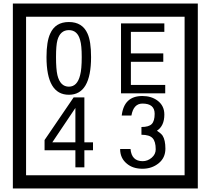

<svg xmlns="http://www.w3.org/2000/svg" viewBox="-20 -980 1195 1090"><path d="M1103 90H53V-960H1103ZM1028 15V-885H128V15ZM497 -656Q497 -442 371 -442Q244 -442 244 -656Q244 -744 265 -789Q294 -855 371 -855Q448 -855 477 -789Q497 -745 497 -656ZM444 -656Q444 -723 435 -752Q420 -809 371 -809Q322 -809 306 -752Q298 -723 298 -656Q298 -587 306 -553Q322 -488 371 -488Q419 -488 435 -554Q444 -587 444 -656ZM918 -450H667V-847H913V-799H723V-677H907V-629H723V-498H918ZM508 -127H459V-30H408V-127H233V-185L398 -427H459V-172H508ZM408 -172V-367L277 -172ZM919 -136Q919 -84 880.5 -53Q842 -22 789 -22Q734 -22 700 -51Q662 -82 662 -134H721Q727 -65 790 -65Q818 -65 841 -84.5Q864 -104 864 -132Q864 -177 846 -196Q828 -215 783 -215V-259Q825 -259 841.5 -276Q858 -293 858 -334Q858 -392 789 -392Q738 -392 726 -324H671Q684 -435 788 -435Q839 -435 874 -409Q913 -380 913 -330Q913 -265 871 -238Q895 -222 903 -210Q919 -185 919 -136Z"/></svg>

Font: Unicode BMP Fallback SIL
Style: Regular
Weight: 400
Foundry: NRSI, SIL International
Version: Version 5.1 Based on Unicode 5.1